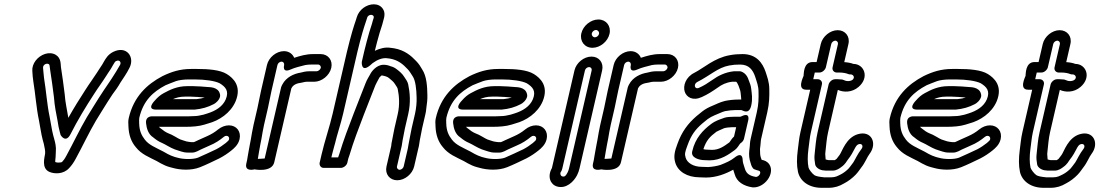

<svg xmlns="http://www.w3.org/2000/svg" viewBox="-20 -798 5245 916"><path d="M496.1 -450.4C501.8 -459.2 506.9 -465.9 510.9 -473.1L519.2 -487.7C529.2 -504.3 528.5 -503.8 534.3 -506.8C550.1 -514.7 559.6 -500.8 552.9 -488.5C541.4 -467.2 527.5 -446.5 512.3 -422.3C501 -404.4 488.6 -387.7 476.2 -368.8C459.7 -343.9 445.4 -321.8 427.1 -292L394.9 -239.7C358.9 -178.7 330.1 -116.2 296.8 -55.3C288.9 -40.1 282 -31.5 275.6 -24.8C269.6 -22.1 252.8 -21.1 245 -24.4C241 -26.1 245.6 -32.8 246.3 -72.3C248.8 -98.3 243.1 -118.4 239.1 -133.2L233.7 -153.2C226.8 -178.9 222.8 -212.2 216.2 -244.1C204.6 -298.3 199.8 -367.4 190 -426.3C188.5 -445.3 186.3 -457.9 185.4 -474.2C184.2 -489.1 202.1 -498.5 212.8 -491.9C217.4 -489.2 216.2 -485.3 219.9 -460C226.6 -420.4 231.8 -376.1 237.4 -334.1C240.7 -289.9 247.7 -257.7 254.8 -220.6C258.4 -197.4 260 -188 265.4 -167.8L269.2 -153.8C269.2 -153.8 293.2 -111.7 316.7 -158.4C349.2 -223 389.9 -289.8 428.8 -349.5C446.9 -378.2 466 -403.1 485.3 -433.6ZM454.3 -469.6 443.3 -452.4C425.9 -424.9 406.5 -399.6 386.9 -368.5C360.1 -327.4 332.7 -283.3 306 -236C299.5 -276.6 291.6 -307.4 288.6 -349.3C288.5 -349.6 288.5 -350.1 288.4 -350.5C282.7 -393.6 277.8 -435.8 270.7 -478.1C269 -490.2 272.3 -520.4 246.5 -536.1C215.1 -555.2 172.3 -538.3 149.9 -508.6C139.2 -494.5 132.8 -476.5 134.2 -459.8C135.2 -441.3 136.4 -425.2 139.1 -408.7C148.6 -352.6 153.3 -282.4 165.8 -223.9C171.9 -194.7 175.8 -160.7 183.8 -130.8L189.1 -111.5C192.4 -94.6 196.7 -78.9 195.2 -64.9C193.5 -49.4 175.4 5.3 216.5 22.4C239.4 31.9 281.8 34.4 309.3 4.5C320.1 -6.3 332.4 -23.7 341.3 -40.7C375.3 -102.9 403.9 -164.8 437.7 -222.3L469.6 -274C487.6 -303.3 499.8 -322.2 516.9 -348.2C530.6 -366.1 543.1 -383.7 554.8 -404.4C566.9 -423.5 583.8 -446.1 597.6 -474.2C624.6 -525.9 583.7 -582.3 519.7 -550.3C494.4 -537.6 483.8 -517.4 475.9 -504.3L467.8 -490C464.1 -484.6 459.3 -477.3 454.3 -469.6Z M1029.8 -337C1030.9 -341.9 1030.2 -347.5 1028.9 -350.6C1020.8 -383.9 978.4 -382 971.3 -382.8C960.2 -384.3 915.8 -387 901.3 -387H873.3C825.3 -387 790.5 -369.7 760.3 -353.2C745.2 -345 732 -333.8 718.9 -318.6C718.9 -318.6 674.9 -275 725.5 -275L906.5 -275C907.3 -275 908.4 -275.1 909 -275.1C943.4 -278.5 972 -286.5 1000.5 -301.6C1008.2 -305.6 1025.6 -318.9 1029.8 -337ZM956.7 -332.7C946.1 -329.4 934.1 -326.8 916.8 -325L805 -325C821.1 -332 837.9 -337 861.8 -337H889.8C901.3 -337 949.5 -334.1 956.7 -332.7ZM878.1 -243H708.1C708.1 -243 673.1 -246.4 676.8 -210.1C679.3 -185.8 687.3 -157.4 710.9 -142.6C723.3 -132.1 736.7 -122.7 753.9 -115.6C766.9 -110.3 792.8 -92.9 813.8 -85.3C819.5 -83.2 824.9 -81.4 829.5 -80L845.3 -75C854.5 -72.1 862.8 -70 878.2 -70H897.2C913.6 -70 931.2 -81.7 937.7 -84.6L979.5 -103.4C1007.3 -114.8 1028.3 -129.1 1048.2 -145.3C1052.7 -148.9 1055.5 -150 1060.6 -150C1069.2 -150 1074.9 -142.6 1072.9 -134C1071.7 -128.8 1068.9 -125.3 1057 -115.7C1044.4 -105.4 1025.7 -93.1 1011.5 -85.8C982.2 -71.6 952.4 -58.4 924 -45.7C900.3 -36.8 854.5 -37.7 828.8 -45.2L814 -49.1C801.5 -53.2 788.7 -58.3 779.8 -63.4L760.1 -74.5C720.4 -95.3 690.8 -106 671.1 -131.7C655.5 -151.9 645.2 -172.8 644 -207.8C643.2 -220.4 643.6 -229.6 644.5 -235.9C664 -318.9 709.8 -359.5 769.7 -391.3C782.3 -397.3 803.3 -404.3 819.6 -411C833.5 -415.9 858.1 -419 880.7 -419H908.7C958.2 -419 1004.6 -412.4 1028.3 -400.6C1056.4 -383.1 1073.4 -364.3 1057.3 -324.5C1042.7 -289.7 1008.6 -268.9 969.4 -256.7L950.7 -250.9C935.4 -247 919.4 -244 904.3 -244C895.7 -244 886.8 -243 878.1 -243ZM1072.2 -200C1054.7 -200 1036.3 -193.1 1021 -180.7C1003.7 -166.6 987.6 -157.1 968.1 -148.4L925.7 -129.4C915 -124.6 910.2 -121.7 905.2 -120H890.9C881.6 -120.9 879.9 -121.5 869.1 -123.4L854.5 -128C850.4 -129.3 845.9 -130.8 840.5 -132.7C829.4 -136.7 804.6 -154.7 781.7 -162.6C770.6 -167.3 758.5 -175.5 748.1 -184.3C744.5 -187.4 741.6 -188.3 738.2 -193H866.6C897 -193 929.5 -195.4 954.8 -203.3L973.5 -209.1C1023.9 -222.3 1080.1 -257.8 1104.4 -315.5C1133.6 -387.4 1093.3 -425.5 1061.6 -445C1029.2 -464.9 973 -469 920.3 -469H892.3C838.6 -469 798.2 -455.7 754.9 -434.7C681.8 -396.2 617.9 -337.4 594.3 -235C591.2 -221.7 591.7 -210.7 592.8 -194.2C594.3 -154.4 605.9 -121.6 627.9 -95.9C654.8 -61.4 691.7 -48.4 727.9 -29.5L747.1 -18.6C759.9 -11.4 775.5 -4.6 790.1 -0.7L804.9 3.2C838.6 12.8 891.9 16.6 934 -0.1C964.6 -12.3 995 -27.2 1026 -42.2C1046.9 -52.9 1067.1 -66.4 1084.2 -80.3C1096.1 -89.9 1116.7 -106.9 1122.9 -134C1131.3 -170.4 1108.5 -200 1072.2 -200Z M1221.7 -107C1223.8 -116.2 1225.7 -126.1 1227.3 -135.6L1233.1 -169.4C1235.2 -181.5 1237.5 -192.6 1239.6 -202L1258.3 -283C1265.3 -313.3 1269.2 -338.9 1275.3 -365L1303.7 -488C1305.7 -496.6 1314.7 -504 1323.4 -504C1331 -504 1337.2 -496.9 1335.6 -487.5C1335.6 -487.5 1324.4 -447.6 1366.9 -466.6C1386.8 -475.6 1411.1 -481.2 1436.2 -487.6C1446.9 -489.4 1454.1 -490 1463.1 -490H1498.1C1505.7 -490 1512.2 -481.7 1510.4 -474C1508.7 -466.3 1498.4 -458 1490.7 -458H1455.7C1438.7 -458 1424.6 -454.2 1414.1 -451.5C1382.5 -446.5 1345.2 -429.8 1327.1 -394.9C1324.8 -390.4 1321.9 -385.3 1321 -381L1242.7 -41.9C1229.9 -40.6 1216.6 -40.2 1210.1 -40C1213.4 -57.2 1218.4 -92.8 1221.7 -107ZM1158.7 -33.5 1155.2 -18C1145.5 23.6 1194.2 10 1194.2 10C1194.2 10 1276.9 26.5 1288.5 -24L1370 -376.7C1375.7 -388.2 1388.3 -399.1 1411.4 -402.3C1425.6 -404.2 1432.4 -408 1444.2 -408H1479.2C1514.8 -408 1552.1 -437.8 1560.4 -474C1568.8 -510.2 1545.4 -540 1509.7 -540H1474.7C1440.2 -540 1413.5 -531.7 1383.5 -522.2C1377 -538.9 1359.8 -554 1334.9 -554C1298.6 -554 1262.1 -524.4 1253.7 -488L1225.3 -365C1218.6 -336.3 1214.8 -310.9 1208.3 -283L1189.6 -202C1187.2 -191.4 1184.9 -179.8 1182.5 -166.6L1176.6 -132.4C1175.2 -123.2 1173.6 -115.1 1171.7 -107C1168.3 -92.3 1163.2 -57 1161.3 -49C1160.1 -43.6 1160.6 -41.7 1158.7 -33.5Z M1571.3 -88C1574.2 -100.7 1576.4 -105.5 1577.9 -112C1587.6 -154.2 1605.4 -205.3 1617.1 -256L1685.2 -551C1692.6 -583.2 1701.5 -615.1 1709.8 -644.8C1716.6 -669.3 1720.4 -677.6 1727.7 -700.9L1731.6 -713.2C1737.5 -733.7 1768.9 -730.3 1762.4 -711.5L1758.5 -699.1C1758.3 -698.4 1758 -697.5 1757.9 -697C1753.7 -678.9 1748.9 -669 1741.5 -643.3C1733.3 -613.6 1725 -584.9 1717.4 -552L1706.1 -503C1706.1 -503 1701.6 -450.3 1744.7 -485.3C1749 -488.8 1754 -493.2 1757.8 -496.8C1779.8 -513.2 1804.9 -522.9 1826 -520.2L1841 -518.3C1879.4 -511.3 1902.2 -492.2 1925 -467.7C1933.9 -459 1940.9 -445.6 1948.8 -434.1C1962.3 -414.4 1966.9 -372.5 1967.6 -332.7C1968.5 -311.8 1965.9 -281.2 1959.9 -255L1943.9 -186C1940.4 -170.8 1935.4 -140.4 1932.8 -129C1928.4 -109.8 1927.8 -98.6 1925.8 -90L1905.9 -4C1903.9 4.6 1894.5 12 1886.7 12C1878.4 12 1872.1 3.8 1873.9 -4L1896.8 -103C1898.7 -111.5 1898.5 -119 1900.8 -129C1904.4 -144.9 1909 -173.4 1911.9 -186L1927.4 -253C1940.3 -308.6 1935.6 -357.4 1927.3 -396.2C1925.8 -403.1 1923.2 -408 1919.8 -414.1L1909.3 -430.2C1900.2 -445.5 1885.7 -457.9 1873.7 -466.8C1864.9 -474.2 1854.6 -479.2 1843.9 -481.9C1832.4 -486.6 1822.2 -489 1809.9 -489C1775.6 -489 1751.5 -455.4 1746.1 -443.6C1742 -434.7 1730.5 -419.2 1723.5 -399.7C1704.9 -354.5 1688.2 -307.3 1667.7 -257.1C1643.5 -194.1 1618.5 -129.1 1598.7 -62.9C1596.3 -56.9 1594.3 -51.1 1593.1 -47H1560.9L1563.9 -60C1565.6 -67.6 1568.9 -77.6 1571.3 -88ZM1513.9 -60 1505.1 -22C1502.6 -11.3 1509.2 3 1524.3 3H1606.3C1617 3 1633.6 -6.9 1637.1 -22L1641.5 -41C1642 -43.1 1645.5 -51.9 1647.4 -58.3C1666.5 -122.4 1690.5 -184.9 1715.1 -248.9C1735.8 -299.8 1753.3 -348.7 1771 -391.5C1775.6 -402.6 1780.1 -408.5 1790.3 -428.4C1792.7 -431.1 1797 -435.3 1801 -438.3C1816 -435.4 1827.5 -432.7 1835.7 -425.7C1847.3 -415.7 1857.2 -408.7 1863.8 -397.8L1874 -382C1874.6 -380.8 1875.7 -378.6 1877.2 -374.7C1884.3 -340.7 1887.9 -298.4 1877.4 -253L1861.9 -186C1858.3 -170.1 1853.7 -141.6 1850.8 -129C1848.5 -119.2 1847 -110.1 1846.3 -101L1823.9 -4C1815.5 32.7 1839.5 62 1875.2 62C1911.5 62 1947.6 31.9 1955.9 -4L1975.5 -88.9C1980.1 -103.7 1980.8 -120.5 1982.8 -129C1986.2 -143.7 1991.2 -174 1993.9 -186L2009.9 -255C2011.9 -263.7 2013.1 -271.9 2013.9 -281.9C2016.9 -302.3 2019.8 -324.4 2018.9 -345.3C2018.2 -385.1 2015.9 -434.3 1994 -467.1C1987.4 -479 1978.1 -493.9 1965.8 -506.3C1942 -531.6 1911 -558.9 1859.7 -567.7L1844.4 -569.7C1818.7 -574.4 1791.3 -566.7 1768.3 -555.6C1775 -584.3 1783 -612.4 1790.9 -640.7C1796.9 -661.8 1802.2 -672.7 1807.7 -695.9C1815.4 -720.5 1817.9 -738.4 1806.7 -755.6C1787 -785.6 1743.5 -782.5 1713.5 -760.2C1699.5 -749.7 1687.5 -734 1682.5 -716.8L1678.9 -705.1C1672.4 -684.5 1667.8 -673.9 1660.4 -647.2C1652.1 -617.6 1643 -584.6 1635.2 -551L1567.1 -256C1552.1 -190.8 1529.2 -126.5 1513.9 -60Z M2494.8 -337C2495.9 -341.9 2495.2 -347.5 2493.9 -350.6C2485.8 -383.9 2443.4 -382 2436.3 -382.8C2425.2 -384.3 2380.8 -387 2366.3 -387H2338.3C2290.3 -387 2255.5 -369.7 2225.3 -353.2C2210.2 -345 2197 -333.8 2183.9 -318.6C2183.9 -318.6 2139.9 -275 2190.5 -275L2371.5 -275C2372.3 -275 2373.4 -275.1 2374 -275.1C2408.4 -278.5 2437 -286.5 2465.5 -301.6C2473.2 -305.6 2490.6 -318.9 2494.8 -337ZM2421.7 -332.7C2411.1 -329.4 2399.1 -326.8 2381.8 -325L2270 -325C2286.1 -332 2302.9 -337 2326.8 -337H2354.8C2366.3 -337 2414.5 -334.1 2421.7 -332.7ZM2343.1 -243H2173.1C2173.1 -243 2138.1 -246.4 2141.8 -210.1C2144.3 -185.8 2152.3 -157.4 2175.9 -142.6C2188.3 -132.1 2201.7 -122.7 2218.9 -115.6C2231.9 -110.3 2257.8 -92.9 2278.8 -85.3C2284.5 -83.2 2289.9 -81.4 2294.5 -80L2310.3 -75C2319.5 -72.1 2327.8 -70 2343.2 -70H2362.2C2378.6 -70 2396.2 -81.7 2402.7 -84.6L2444.5 -103.4C2472.3 -114.8 2493.3 -129.1 2513.2 -145.3C2517.7 -148.9 2520.5 -150 2525.6 -150C2534.2 -150 2539.9 -142.6 2537.9 -134C2536.7 -128.8 2533.9 -125.3 2522 -115.7C2509.4 -105.4 2490.7 -93.1 2476.5 -85.8C2447.2 -71.6 2417.4 -58.4 2389 -45.7C2365.3 -36.8 2319.5 -37.7 2293.8 -45.2L2279 -49.1C2266.5 -53.2 2253.7 -58.3 2244.8 -63.4L2225.1 -74.5C2185.4 -95.3 2155.8 -106 2136.1 -131.7C2120.5 -151.9 2110.2 -172.8 2109 -207.8C2108.2 -220.4 2108.6 -229.6 2109.5 -235.9C2129 -318.9 2174.8 -359.5 2234.7 -391.3C2247.3 -397.3 2268.3 -404.3 2284.6 -411C2298.5 -415.9 2323.1 -419 2345.7 -419H2373.7C2423.2 -419 2469.6 -412.4 2493.3 -400.6C2521.4 -383.1 2538.4 -364.3 2522.3 -324.5C2507.7 -289.7 2473.6 -268.9 2434.4 -256.7L2415.7 -250.9C2400.4 -247 2384.4 -244 2369.3 -244C2360.7 -244 2351.8 -243 2343.1 -243ZM2537.2 -200C2519.7 -200 2501.3 -193.1 2486 -180.7C2468.7 -166.6 2452.6 -157.1 2433.1 -148.4L2390.7 -129.4C2380 -124.6 2375.2 -121.7 2370.2 -120H2355.9C2346.6 -120.9 2344.9 -121.5 2334.1 -123.4L2319.5 -128C2315.4 -129.3 2310.9 -130.8 2305.5 -132.7C2294.4 -136.7 2269.6 -154.7 2246.7 -162.6C2235.6 -167.3 2223.5 -175.5 2213.1 -184.3C2209.5 -187.4 2206.6 -188.3 2203.2 -193H2331.6C2362 -193 2394.5 -195.4 2419.8 -203.3L2438.5 -209.1C2488.9 -222.3 2545.1 -257.8 2569.4 -315.5C2598.6 -387.4 2558.3 -425.5 2526.6 -445C2494.2 -464.9 2438 -469 2385.3 -469H2357.3C2303.6 -469 2263.2 -455.7 2219.9 -434.7C2146.8 -396.2 2082.9 -337.4 2059.3 -235C2056.2 -221.7 2056.7 -210.7 2057.8 -194.2C2059.3 -154.4 2070.9 -121.6 2092.9 -95.9C2119.8 -61.4 2156.7 -48.4 2192.9 -29.5L2212.1 -18.6C2224.9 -11.4 2240.5 -4.6 2255.1 -0.7L2269.9 3.2C2303.6 12.8 2356.9 16.6 2399 -0.1C2429.6 -12.3 2460 -27.2 2491 -42.2C2511.9 -52.9 2532.1 -66.4 2549.2 -80.3C2561.1 -89.9 2581.7 -106.9 2587.9 -134C2596.3 -170.4 2573.5 -200 2537.2 -200Z M2770.7 -462C2772.6 -470.6 2781.7 -478 2790.4 -478C2799 -478 2804.7 -470.6 2802.7 -462L2694.6 6C2693.2 12.2 2690.8 18.8 2687.9 24.7C2678.4 43.5 2671.8 46.5 2661.7 43.4C2655.5 41.5 2650.7 32.3 2654.9 23.2C2655.6 21.9 2659.8 18 2662.6 6ZM2720.7 -462 2613.1 3.7C2589.9 45.2 2606 82.2 2637.1 91.6C2681.2 104.8 2717.8 68.1 2733.1 37.8C2738.4 27.3 2742.2 16.5 2744.6 6L2852.7 -462C2861.1 -498.4 2838.3 -528 2801.9 -528C2765.5 -528 2729.1 -498.4 2720.7 -462ZM2803.5 -639C2805.5 -647.6 2814.6 -655 2823.2 -655C2832.3 -655 2840 -645.3 2837.8 -636C2835.8 -627.4 2826.8 -620 2818.1 -620C2809 -620 2801.4 -629.7 2803.5 -639ZM2753.5 -639C2744.9 -601.6 2769 -570 2806.6 -570C2842.9 -570 2879.4 -599.6 2887.8 -636C2896.5 -673.4 2872.3 -705 2834.8 -705C2798.4 -705 2761.9 -675.4 2753.5 -639Z M2875.7 -107C2877.8 -116.2 2879.7 -126.1 2881.3 -135.6L2887.1 -169.4C2889.2 -181.5 2891.5 -192.6 2893.6 -202L2912.3 -283C2919.3 -313.3 2923.2 -338.9 2929.3 -365L2957.7 -488C2959.7 -496.6 2968.7 -504 2977.4 -504C2985 -504 2991.2 -496.9 2989.6 -487.5C2989.6 -487.5 2978.4 -447.6 3020.9 -466.6C3040.8 -475.6 3065.1 -481.2 3090.2 -487.6C3100.9 -489.4 3108.1 -490 3117.1 -490H3152.1C3159.7 -490 3166.2 -481.7 3164.4 -474C3162.7 -466.3 3152.4 -458 3144.7 -458H3109.7C3092.7 -458 3078.6 -454.2 3068.1 -451.5C3036.5 -446.5 2999.2 -429.8 2981.1 -394.9C2978.8 -390.4 2975.9 -385.3 2975 -381L2896.7 -41.9C2883.9 -40.6 2870.6 -40.2 2864.1 -40C2867.4 -57.2 2872.4 -92.8 2875.7 -107ZM2812.7 -33.5 2809.2 -18C2799.5 23.6 2848.2 10 2848.2 10C2848.2 10 2930.9 26.5 2942.5 -24L3024 -376.7C3029.7 -388.2 3042.3 -399.1 3065.4 -402.3C3079.6 -404.2 3086.4 -408 3098.2 -408H3133.2C3168.8 -408 3206.1 -437.8 3214.4 -474C3222.8 -510.2 3199.4 -540 3163.7 -540H3128.7C3094.2 -540 3067.5 -531.7 3037.5 -522.2C3031 -538.9 3013.8 -554 2988.9 -554C2952.6 -554 2916.1 -524.4 2907.7 -488L2879.3 -365C2872.6 -336.3 2868.8 -310.9 2862.3 -283L2843.6 -202C2841.2 -191.4 2838.9 -179.8 2836.5 -166.6L2830.6 -132.4C2829.2 -123.2 2827.6 -115.1 2825.7 -107C2822.3 -92.3 2817.2 -57 2815.3 -49C2814.1 -43.6 2814.6 -41.7 2812.7 -33.5Z M3329.5 -2C3285.4 -2 3257.4 -22.6 3250.9 -46.5C3245.9 -63 3247.4 -71.7 3259.9 -104.6C3278 -155.3 3298.1 -180.6 3330.3 -208.7L3356.1 -229.7C3366.3 -237 3378 -243.4 3389.1 -248C3413.1 -257.3 3424.2 -263.9 3438.8 -267.7C3450.9 -270.3 3474.8 -273 3489 -273H3517C3521.4 -273 3553.1 -247.4 3563.9 -294C3571.6 -327.5 3566.2 -353.1 3564 -373.9C3562.1 -392.9 3555.7 -403.9 3552.5 -414C3548.1 -427.9 3539.3 -448.4 3516.3 -456.7C3514 -457.6 3510.9 -458 3508.7 -458H3482.7C3481.9 -458 3480.6 -457.9 3479.9 -457.8C3440.1 -453.5 3405.7 -436.5 3379.1 -417C3354.3 -400 3339.6 -390.2 3315.1 -379.2C3293.1 -368.8 3287.2 -397.7 3307.1 -407.1C3367.8 -437.8 3404.8 -475.7 3458.8 -485.5C3476.7 -488.9 3491 -490 3511.1 -490C3553.3 -490 3571.8 -464.4 3582.9 -431.8C3590.8 -406.6 3598.8 -387.2 3598.8 -360.2C3599.5 -328.1 3599.4 -300.6 3590.5 -262L3561.4 -136C3557.3 -118.3 3558.1 -107.9 3556.9 -98.4L3554.7 -80.2C3552.2 -59.9 3554.4 -38.5 3561.2 -20.1C3562.5 -16.8 3563.7 -6.4 3572.2 4.7C3579.2 13.7 3601.9 14.4 3605.3 19.6C3611.9 29.8 3598.3 45.8 3586.6 46.1C3554.7 40.9 3541.7 29.4 3534.7 10C3529.1 -10 3523.7 -19.9 3523.1 -34.6C3523.1 -34.6 3524.5 -78.7 3483.9 -45.7C3466.8 -31.8 3443.7 -21.5 3417.5 -11.3C3400.9 -5.9 3379 -2.2 3358.5 -1C3348.3 -1 3339.4 -2 3329.5 -2ZM3478.1 11.6C3480.5 19 3483.2 26.4 3485 33.2C3494.7 69.4 3528 89.6 3569.4 95.7C3569.8 95.8 3570.7 95.9 3571.4 96C3627.5 99.3 3678.8 29.9 3650.4 -13.6C3640.9 -28 3626.3 -33.2 3613.7 -35.6C3613.1 -37.2 3612 -41.1 3609.9 -46.3C3606.7 -55.3 3605.7 -67.7 3605.8 -87.1L3607.8 -103.6C3609.8 -118.7 3609 -125.8 3611.4 -136L3640.5 -262C3650.7 -306.1 3650.8 -340.3 3650.2 -371.8C3650.2 -407.6 3639.5 -432.8 3632.2 -456.2C3618.7 -495.5 3590.1 -540 3522.7 -540C3500.7 -540 3481.4 -538.5 3460.7 -534.5C3387.7 -521.4 3338.2 -473.9 3293.2 -451C3250.7 -430.1 3237.7 -388.2 3246.8 -360.3C3255.5 -334 3285.1 -315.2 3328.2 -335C3356.8 -347.9 3377.6 -361.7 3402.7 -379C3423.6 -394.4 3443.8 -404.5 3472.6 -408H3492.1C3495.2 -405.8 3499.1 -399.8 3503.3 -389.4C3507.7 -375.7 3512 -367.4 3513 -358.1C3514.3 -345.1 3515.9 -334.9 3516.4 -323H3500.6C3480.6 -323 3456.2 -320.3 3438 -316.3C3411.9 -309.7 3397.1 -300.5 3379.9 -293.9C3362 -286.6 3344.5 -277.7 3329.7 -265.7L3302.1 -243.3C3261.7 -208 3232.7 -169.7 3211.9 -111.4C3199.3 -78 3192.7 -52.8 3201.2 -23.5C3213.6 20.4 3258.2 47.6 3317.1 48C3325.6 48.6 3337.7 49 3347.7 49C3397.2 49 3441.2 31.7 3478.1 11.6ZM3516.9 -242.9C3514.1 -241.4 3512.1 -241 3509.6 -241H3481.6C3468.9 -241 3447 -240.1 3436.2 -236.2L3425.3 -232.2C3415.9 -228.7 3393.1 -222.1 3372 -205.9C3334.1 -177.5 3297.1 -139 3283 -78L3282.3 -75C3275.3 -44.6 3317.4 -34.3 3339.8 -34C3348.2 -33.3 3356.7 -33 3365.6 -33C3418.2 -33 3458 -61.9 3485.6 -82.3C3492 -87 3496.5 -92.4 3501.5 -99.2L3509.4 -110.8C3511 -113.1 3512.3 -114.4 3514.8 -116C3522.4 -120.9 3527.9 -129.4 3529.4 -136L3549 -221C3549 -221 3562.6 -265.4 3516.9 -242.9ZM3352.4 -84C3346.4 -84 3340.4 -84.9 3335.7 -86.5C3349.8 -128.5 3366.3 -145.9 3397.8 -169.4C3401.3 -172 3417.1 -178.3 3434.6 -186.3C3441.8 -188.9 3462.3 -191 3470.1 -191H3492.1L3481.9 -146.7C3477.1 -142.2 3472.2 -136.7 3468.5 -131.2L3461.4 -120.9C3461.1 -120.5 3460.8 -120.1 3459 -118.2C3432.8 -98.9 3409.4 -83 3377.2 -83C3368.3 -83 3360.5 -84 3352.4 -84Z M3919.3 16H3952.3C3972.1 16 3987.3 3.8 3993.8 -1.2C4012.8 -14.2 4019.7 -29.6 4023.7 -34.6C4057.8 -77.1 4058.8 -104.9 4076.9 -110.1C4093.1 -114.9 4099.6 -100.5 4090.5 -88.1C4070.9 -63.2 4060.9 -38.4 4051 -23.2C4039.4 -8.3 4034.2 0.3 4028.5 6.1C4018.2 16.9 4003.3 28.2 3991.2 34.1C3976 41.4 3966.9 48 3944.9 48H3912.2C3888.4 45.6 3873.3 42.8 3865.1 37.5C3853.7 29.3 3839.6 10.4 3837.4 1.6C3832.3 -22.8 3832.5 -52.9 3836.8 -86.3C3840.8 -113.3 3842.7 -141.4 3848.6 -167L3901.2 -395C3904.7 -410.1 3892.7 -420 3882 -420H3859.8C3861.7 -428.3 3865.4 -444.5 3867.2 -452H3889.4C3904.5 -452 3917.6 -466.3 3920.1 -477L3945.8 -588C3947.7 -596.6 3957.1 -604 3964.9 -604C3973.3 -604 3979.5 -595.8 3977.7 -588L3952.1 -477C3948.6 -461.9 3960.6 -452 3971.4 -452H3984.4C4000.2 -452 4018 -448.8 4025.9 -445C4028.7 -443.7 4032.3 -443 4035.3 -443H4038.3C4051.4 -443 4060 -428.4 4047.5 -417.4C4040.6 -411.4 4023 -407.5 4006.2 -415.8C4003.4 -417.4 3997 -418.7 3997 -418.7C3982.3 -420 3983.8 -420 3977 -420H3964C3948.8 -420 3935.7 -405.7 3933.2 -395L3880.6 -167C3872.2 -130.8 3870.6 -98.3 3867.1 -68.9L3865.8 -54.5C3864.8 -43.1 3866.7 -26.9 3869 -13.7C3871.7 2.5 3893.5 15 3911.5 15C3913.9 15 3917.1 16 3919.3 16ZM3895.8 -588 3875.9 -502H3856.9C3811.7 -502 3815.3 -443.7 3813.7 -436C3812.3 -430.7 3780.6 -370 3826.4 -370H3845.4L3798.6 -167C3791.3 -135.6 3789.7 -106.7 3786 -81.7C3781 -43.6 3780.5 -8.6 3787.1 22.4C3797.7 67.4 3840.2 98 3899.4 98H3933.4C3961.2 98 3984.5 90.5 4006.6 77.2C4026.6 67 4046.9 51.4 4061.8 35.9C4074.8 22.6 4082.9 8.7 4089.6 0.4C4107.6 -22 4117.5 -50 4128.6 -63.9C4166.6 -113.6 4138.3 -176.9 4073 -157.9C4016.2 -141.3 3998.1 -76.3 3985.5 -58.7C3975 -45.3 3971.3 -40 3971.2 -40C3968.7 -38.4 3965 -35.2 3962.7 -34H3933.5C3931.8 -34.2 3920 -36.5 3919 -37.4C3918.2 -45 3917.7 -53.6 3917.1 -63.4L3918.2 -75.1C3921.7 -105.1 3923.6 -136.9 3930.6 -167L3977.2 -369.2C4002.9 -357.4 4043.7 -355.1 4076.5 -383.6C4129.5 -429.6 4102.4 -493 4051.3 -493.1C4040 -497.5 4025.3 -500.5 4007.8 -501.6L4027.7 -588C4036.2 -624.7 4012.2 -654 3976.5 -654C3940.2 -654 3904 -623.9 3895.8 -588Z M4660.8 -337C4661.9 -341.9 4661.2 -347.5 4659.9 -350.6C4651.8 -383.9 4609.4 -382 4602.3 -382.8C4591.2 -384.3 4546.8 -387 4532.3 -387H4504.3C4456.3 -387 4421.5 -369.7 4391.3 -353.2C4376.2 -345 4363 -333.8 4349.9 -318.6C4349.9 -318.6 4305.9 -275 4356.5 -275L4537.5 -275C4538.3 -275 4539.4 -275.1 4540 -275.1C4574.4 -278.5 4603 -286.5 4631.5 -301.6C4639.2 -305.6 4656.6 -318.9 4660.8 -337ZM4587.7 -332.7C4577.1 -329.4 4565.1 -326.8 4547.8 -325L4436 -325C4452.1 -332 4468.9 -337 4492.8 -337H4520.8C4532.3 -337 4580.5 -334.1 4587.7 -332.7ZM4509.1 -243H4339.1C4339.1 -243 4304.1 -246.4 4307.8 -210.1C4310.3 -185.8 4318.3 -157.4 4341.9 -142.6C4354.3 -132.1 4367.7 -122.7 4384.9 -115.6C4397.9 -110.3 4423.8 -92.9 4444.8 -85.3C4450.5 -83.2 4455.9 -81.4 4460.5 -80L4476.3 -75C4485.5 -72.1 4493.8 -70 4509.2 -70H4528.2C4544.6 -70 4562.2 -81.7 4568.7 -84.6L4610.5 -103.4C4638.3 -114.8 4659.3 -129.1 4679.2 -145.3C4683.7 -148.9 4686.5 -150 4691.6 -150C4700.2 -150 4705.9 -142.6 4703.9 -134C4702.7 -128.8 4699.9 -125.3 4688 -115.7C4675.4 -105.4 4656.7 -93.1 4642.5 -85.8C4613.2 -71.6 4583.4 -58.4 4555 -45.7C4531.3 -36.8 4485.5 -37.7 4459.8 -45.2L4445 -49.1C4432.5 -53.2 4419.7 -58.3 4410.8 -63.4L4391.1 -74.5C4351.4 -95.3 4321.8 -106 4302.1 -131.7C4286.5 -151.9 4276.2 -172.8 4275 -207.8C4274.2 -220.4 4274.6 -229.6 4275.5 -235.9C4295 -318.9 4340.8 -359.5 4400.7 -391.3C4413.3 -397.3 4434.3 -404.3 4450.6 -411C4464.5 -415.9 4489.1 -419 4511.7 -419H4539.7C4589.2 -419 4635.6 -412.4 4659.3 -400.6C4687.4 -383.1 4704.4 -364.3 4688.3 -324.5C4673.7 -289.7 4639.6 -268.9 4600.4 -256.7L4581.7 -250.9C4566.4 -247 4550.4 -244 4535.3 -244C4526.7 -244 4517.8 -243 4509.1 -243ZM4703.2 -200C4685.7 -200 4667.3 -193.1 4652 -180.7C4634.7 -166.6 4618.6 -157.1 4599.1 -148.4L4556.7 -129.4C4546 -124.6 4541.2 -121.7 4536.2 -120H4521.9C4512.6 -120.9 4510.9 -121.5 4500.1 -123.4L4485.5 -128C4481.4 -129.3 4476.9 -130.8 4471.5 -132.7C4460.4 -136.7 4435.6 -154.7 4412.7 -162.6C4401.6 -167.3 4389.5 -175.5 4379.1 -184.3C4375.5 -187.4 4372.6 -188.3 4369.2 -193H4497.6C4528 -193 4560.5 -195.4 4585.8 -203.3L4604.5 -209.1C4654.9 -222.3 4711.1 -257.8 4735.4 -315.5C4764.6 -387.4 4724.3 -425.5 4692.6 -445C4660.2 -464.9 4604 -469 4551.3 -469H4523.3C4469.6 -469 4429.2 -455.7 4385.9 -434.7C4312.8 -396.2 4248.9 -337.4 4225.3 -235C4222.2 -221.7 4222.7 -210.7 4223.8 -194.2C4225.3 -154.4 4236.9 -121.6 4258.9 -95.9C4285.8 -61.4 4322.7 -48.4 4358.9 -29.5L4378.1 -18.6C4390.9 -11.4 4406.5 -4.6 4421.1 -0.7L4435.9 3.2C4469.6 12.8 4522.9 16.6 4565 -0.1C4595.6 -12.3 4626 -27.2 4657 -42.2C4677.9 -52.9 4698.1 -66.4 4715.2 -80.3C4727.1 -89.9 4747.7 -106.9 4753.9 -134C4762.3 -170.4 4739.5 -200 4703.2 -200Z M4978.3 16H5011.3C5031.1 16 5046.3 3.8 5052.8 -1.2C5071.8 -14.2 5078.7 -29.6 5082.7 -34.6C5116.8 -77.1 5117.8 -104.9 5135.9 -110.1C5152.1 -114.9 5158.6 -100.5 5149.5 -88.1C5129.9 -63.2 5119.9 -38.4 5110 -23.2C5098.4 -8.3 5093.2 0.3 5087.5 6.1C5077.2 16.9 5062.3 28.2 5050.2 34.1C5035 41.4 5025.9 48 5003.9 48H4971.2C4947.4 45.6 4932.3 42.8 4924.1 37.5C4912.7 29.3 4898.6 10.4 4896.4 1.6C4891.3 -22.8 4891.5 -52.9 4895.8 -86.3C4899.8 -113.3 4901.7 -141.4 4907.6 -167L4960.2 -395C4963.7 -410.1 4951.7 -420 4941 -420H4918.8C4920.7 -428.3 4924.4 -444.5 4926.2 -452H4948.4C4963.5 -452 4976.6 -466.3 4979.1 -477L5004.8 -588C5006.7 -596.6 5016.1 -604 5023.9 -604C5032.3 -604 5038.5 -595.8 5036.7 -588L5011.1 -477C5007.6 -461.9 5019.6 -452 5030.4 -452H5043.4C5059.2 -452 5077 -448.8 5084.9 -445C5087.7 -443.7 5091.3 -443 5094.3 -443H5097.3C5110.4 -443 5119 -428.4 5106.5 -417.4C5099.6 -411.4 5082 -407.5 5065.2 -415.8C5062.4 -417.4 5056 -418.7 5056 -418.7C5041.3 -420 5042.8 -420 5036 -420H5023C5007.8 -420 4994.7 -405.7 4992.2 -395L4939.6 -167C4931.2 -130.8 4929.6 -98.3 4926.1 -68.9L4924.8 -54.5C4923.8 -43.1 4925.7 -26.9 4928 -13.7C4930.7 2.5 4952.5 15 4970.5 15C4972.9 15 4976.1 16 4978.3 16ZM4954.8 -588 4934.9 -502H4915.9C4870.7 -502 4874.3 -443.7 4872.7 -436C4871.3 -430.7 4839.6 -370 4885.4 -370H4904.4L4857.6 -167C4850.3 -135.6 4848.7 -106.7 4845 -81.7C4840 -43.6 4839.5 -8.6 4846.1 22.4C4856.7 67.4 4899.2 98 4958.4 98H4992.4C5020.2 98 5043.5 90.5 5065.6 77.2C5085.6 67 5105.9 51.4 5120.8 35.9C5133.8 22.6 5141.9 8.7 5148.6 0.4C5166.6 -22 5176.5 -50 5187.6 -63.9C5225.6 -113.6 5197.3 -176.9 5132 -157.9C5075.2 -141.3 5057.1 -76.3 5044.5 -58.7C5034 -45.3 5030.3 -40 5030.2 -40C5027.7 -38.4 5024 -35.2 5021.7 -34H4992.5C4990.8 -34.2 4979 -36.5 4978 -37.4C4977.2 -45 4976.7 -53.6 4976.1 -63.4L4977.2 -75.1C4980.7 -105.1 4982.6 -136.9 4989.6 -167L5036.2 -369.2C5061.9 -357.4 5102.7 -355.1 5135.5 -383.6C5188.5 -429.6 5161.4 -493 5110.3 -493.1C5099 -497.5 5084.3 -500.5 5066.8 -501.6L5086.7 -588C5095.2 -624.7 5071.2 -654 5035.5 -654C4999.2 -654 4963 -623.9 4954.8 -588Z"/></svg>

Font: HoneyBee
Style: StrIt
Weight: 700
Foundry: Cannot Into Space Fonts
Version: Version 0.89